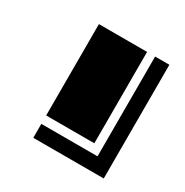

<svg xmlns="http://www.w3.org/2000/svg" viewBox="-87 -802 438 455"><g transform="rotate(30 131.5 -574.5)"><path d="M252.9 -418.9H60.1V-457H213.9V-730H252.9ZM191.9 -480H60.1V-730H191.9Z"/></g></svg>

Font: Laconic
Style: Shadow
Weight: 900
Width: 6
Designer: Robby Woodard
Version: Version 1.000